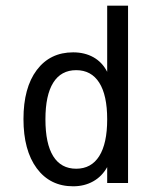

<svg xmlns="http://www.w3.org/2000/svg" viewBox="-20 -651 540 683"><path d="M361.3 -395.5V-630.9H435.5V0H361.3V-56.6Q342.8 -23.4 311.5 -5.9Q280.3 11.7 240.2 11.7Q158.2 11.7 110.8 -52.2Q63.5 -116.2 63.5 -227.5Q63.5 -338.9 110.8 -401.9Q158.2 -464.8 240.2 -464.8Q281.2 -464.8 312.5 -447.3Q343.8 -429.7 361.3 -395.5ZM141.6 -226.6Q141.6 -139.6 169.4 -95.2Q197.3 -50.8 251 -50.8Q304.7 -50.8 333 -95.7Q361.3 -140.6 361.3 -226.6Q361.3 -312.5 333 -356.9Q304.7 -401.4 251 -401.4Q197.3 -401.4 169.4 -356.9Q141.6 -312.5 141.6 -226.6Z"/></svg>

Font: BabelStone Pseudographica Colour
Style: Regular
Weight: 400
Designer: Andrew West
Foundry: BabelStone
Version: Version 16.0.0